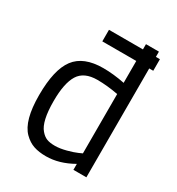

<svg xmlns="http://www.w3.org/2000/svg" viewBox="-174 -829 877 950"><g transform="rotate(30 264.5 -354.0)"><path d="M456 -718V-688H479V-622H456V0H382V-34Q305 10 230 10Q190 10 160 0Q130 -10 104 -36Q50 -90 50 -235.5Q50 -381 98.5 -445.5Q147 -510 259 -510Q317 -510 382 -497V-622H188V-688H382V-718ZM362 -85 382 -94V-433Q318 -445 263 -445Q187 -445 157 -396.5Q127 -348 127 -246Q127 -130 162 -90Q178 -71 196 -64Q214 -57 242.5 -57Q271 -57 306.5 -66.5Q342 -76 362 -85Z"/></g></svg>

Font: TitilliumWeb-Regular
Style: Regular
Weight: 400
Version: Version 1.001;PS 57.000;hotconv 1.0.70;makeotf.lib2.5.55311